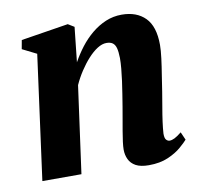

<svg xmlns="http://www.w3.org/2000/svg" viewBox="-67 -622 741 704"><g transform="rotate(-10 303.0 -269.5)"><path d="M238 -407Q253.5 -435 273.2 -460.8Q293 -486.5 317.5 -506.8Q342 -527 370 -538.8Q398 -550.5 429.5 -550.5Q485 -550.5 517 -518.2Q549 -486 549 -417Q549 -397 545.2 -367.5Q541.5 -338 536.2 -305.8Q531 -273.5 527 -246Q523 -220.5 518 -192.2Q513 -164 509.5 -138Q506 -112 505 -94Q505 -76.5 510.8 -70.8Q516.5 -65 523 -65Q531.5 -65 542 -70.2Q552.5 -75.5 568 -88L581 -58.5Q573.5 -49.5 554.2 -32.8Q535 -16 504.8 -2.8Q474.5 10.5 432.5 10.5Q402 10.5 384.2 0.8Q366.5 -9 358.8 -25.5Q351 -42 351 -62Q351 -73 353.2 -90.5Q355.5 -108 359.2 -129.8Q363 -151.5 367 -174.5Q371 -197.5 374.5 -218Q378 -240 381.8 -263.5Q385.5 -287 388.8 -310.5Q392 -334 394 -355.8Q396 -377.5 396 -395Q395.5 -419 391.8 -432.5Q388 -446 379.5 -452Q371 -458 356.5 -458Q340.5 -458 322.8 -446.8Q305 -435.5 287.5 -416.2Q270 -397 254.5 -373.2Q239 -349.5 227.5 -324L183 0H37.5L100 -463L47 -489.5L53 -522.5L229 -550.5L252 -536.5Z"/></g></svg>

Font: Merriweather 60pt ExtraBold
Style: Italic
Weight: 800
Italic angle: -7.8°
Version: Version 2.101